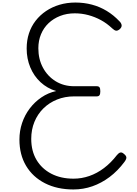

<svg xmlns="http://www.w3.org/2000/svg" viewBox="-20 -1473 1082 1512"><path d="M558 19Q430 19 334 -30Q238 -79 185.5 -167Q133 -255 133 -374Q133 -442 154 -504.5Q175 -567 214 -618.5Q253 -670 306 -706Q359 -742 422 -756Q352 -777 299.5 -825.5Q247 -874 218.5 -942.5Q190 -1011 190 -1091Q190 -1155 208 -1210Q226 -1265 260.5 -1309.5Q295 -1354 342.5 -1386Q390 -1418 448.5 -1435.5Q507 -1453 574 -1453Q642 -1453 704 -1436.5Q766 -1420 820.5 -1387Q875 -1354 920 -1306Q934 -1293 937.5 -1277Q941 -1261 924 -1244Q906 -1229 893 -1231.5Q880 -1234 863 -1250Q822 -1289 775 -1314.5Q728 -1340 676 -1354Q624 -1368 569 -1368Q506 -1368 453.5 -1347.5Q401 -1327 362.5 -1290.5Q324 -1254 303 -1203.5Q282 -1153 282 -1093Q282 -1007 318.5 -939.5Q355 -872 418.5 -833Q482 -794 564 -794H742Q757 -794 763.5 -785.5Q770 -777 770 -754Q770 -732 763.5 -723Q757 -714 742 -714H564Q491 -714 429 -689Q367 -664 321.5 -619Q276 -574 251 -513Q226 -452 226 -379Q226 -284 267.5 -214Q309 -144 384 -105Q459 -66 559 -66Q623 -66 683.5 -87Q744 -108 799 -149.5Q854 -191 901 -252Q915 -269 928 -272Q941 -275 956 -261Q973 -248 975 -234.5Q977 -221 960 -198Q907 -127 843 -79Q779 -31 707.5 -6Q636 19 558 19Z"/></svg>

Font: Playwrite ID
Style: Regular
Weight: 400
Designer: Veronika Burian, José Scaglione
Foundry: TypeTogether
Version: Version 1.002